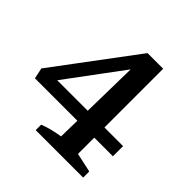

<svg xmlns="http://www.w3.org/2000/svg" viewBox="-162 -735 867 867"><g transform="rotate(45 271.5 -301.5)"><path d="M188 0V-35Q214 -45 239 -51Q264 -57 289 -61L298 -538L320 -528L70 -191L54 -228H518V-163H20L9 -215L299 -603H399V-59L491 -39V0Z"/></g></svg>

Font: Piazzolla 24pt SemiBold
Style: Regular
Weight: 600
Designer: Juan Pablo del Peral
Foundry: Huerta Tipografica
Version: Version 2.005